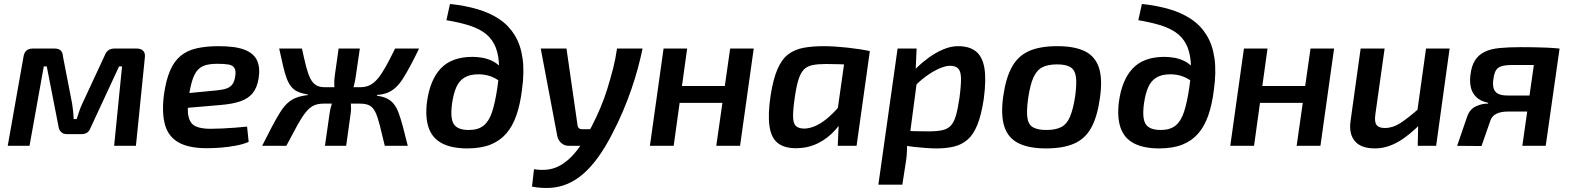

<svg xmlns="http://www.w3.org/2000/svg" viewBox="-20 -736 7931 969"><path d="M670 -491Q692 -491 703 -479Q714 -467 711 -445L666 0H556L596 -401H581L439 -95Q432 -76 421 -67.5Q410 -59 390 -59H318Q299 -59 288 -70Q277 -81 275 -99L216 -401H201L129 0H19L98 -446Q101 -469 112.5 -480Q124 -491 147 -491H256Q277 -491 287 -480.5Q297 -470 298 -450L344 -213Q347 -193 349 -174.5Q351 -156 352 -135H367Q374 -155 379.5 -173Q385 -191 394 -210L508 -455Q521 -491 557 -491Z M1084 -503Q1169 -503 1215.5 -484.5Q1262 -466 1278 -429.5Q1294 -393 1285 -339Q1277 -292 1254.5 -265Q1232 -238 1192.5 -224.5Q1153 -211 1092 -206L846 -185L857 -259L1075 -280Q1105 -283 1123.5 -289.5Q1142 -296 1152.5 -310Q1163 -324 1167 -350Q1172 -379 1163 -393Q1154 -407 1133 -410.5Q1112 -414 1077 -414Q1043 -414 1019 -407.5Q995 -401 979 -384Q963 -367 952.5 -336.5Q942 -306 934 -256Q923 -184 931.5 -147.5Q940 -111 967.5 -98.5Q995 -86 1041 -86Q1066 -86 1099 -87.5Q1132 -89 1165.5 -91.5Q1199 -94 1227 -97L1235 -20Q1208 -8 1170.5 -1Q1133 6 1095.5 9Q1058 12 1025 12Q933 12 881.5 -17Q830 -46 813 -105.5Q796 -165 807 -255Q817 -329 837.5 -377.5Q858 -426 891 -453.5Q924 -481 972 -492Q1020 -503 1084 -503Z M1504 -491Q1515 -439 1524.5 -402Q1534 -365 1545.5 -341.5Q1557 -318 1574 -307Q1591 -296 1618 -296L1613 -213Q1584 -213 1563.5 -203.5Q1543 -194 1523.5 -170Q1504 -146 1481 -104.5Q1458 -63 1425 0H1303Q1332 -58 1354 -99.5Q1376 -141 1394 -169.5Q1412 -198 1431 -215.5Q1450 -233 1474 -242.5Q1498 -252 1533 -256L1534 -259Q1504 -264 1483.5 -273Q1463 -282 1449.5 -299Q1436 -316 1426.5 -341.5Q1417 -367 1408.5 -404Q1400 -441 1389 -491ZM1686 -296 1675 -213H1586L1597 -296ZM1796 -491 1776 -354Q1773 -329 1766 -303Q1759 -277 1745 -252Q1749 -232 1751 -209Q1753 -186 1750 -165L1727 0H1620L1644 -168Q1647 -189 1655 -213.5Q1663 -238 1674 -262Q1668 -283 1667 -307Q1666 -331 1670 -357L1689 -491ZM1829 -296 1818 -213H1732L1744 -296ZM2095 -491Q2071 -441 2050.5 -403Q2030 -365 2013 -338.5Q1996 -312 1977 -294.5Q1958 -277 1935.5 -268Q1913 -259 1883 -257L1882 -253Q1911 -249 1931.5 -239.5Q1952 -230 1966.5 -212.5Q1981 -195 1991.5 -167Q2002 -139 2013 -98Q2024 -57 2038 0H1922Q1907 -63 1896.5 -104.5Q1886 -146 1874.5 -170Q1863 -194 1845 -203.5Q1827 -213 1797 -213L1800 -296Q1827 -296 1848 -307Q1869 -318 1888 -341Q1907 -364 1927.5 -401Q1948 -438 1974 -491Z M2251 -716Q2327 -708 2390 -689.5Q2453 -671 2500.5 -639Q2548 -607 2578 -558Q2608 -509 2617.5 -440.5Q2627 -372 2614 -280Q2605 -208 2586 -153.5Q2567 -99 2535 -62Q2503 -25 2455 -6Q2407 13 2338 13Q2261 13 2212 -12Q2163 -37 2144 -89.5Q2125 -142 2135 -222Q2150 -333 2205 -391Q2260 -449 2365 -449Q2387 -449 2412 -445Q2437 -441 2462 -429.5Q2487 -418 2508 -396Q2529 -374 2545 -337L2536 -290Q2517 -316 2494 -331.5Q2471 -347 2446 -354Q2421 -361 2395 -361Q2351 -361 2324 -344.5Q2297 -328 2283 -296Q2269 -264 2262 -217Q2251 -140 2270 -110Q2289 -80 2346 -80Q2393 -80 2420.5 -102Q2448 -124 2463.5 -171Q2479 -218 2490 -293Q2502 -370 2497.5 -424Q2493 -478 2473.5 -514.5Q2454 -551 2420.5 -573.5Q2387 -596 2340 -610Q2293 -624 2233 -634Z M3223 -491Q3213 -443 3199 -391Q3185 -339 3166 -284Q3147 -229 3123 -172.5Q3099 -116 3069 -59Q3034 9 2998 58.5Q2962 108 2924 141Q2886 174 2845 191.5Q2804 209 2759 212Q2714 215 2665 206L2675 118Q2707 123 2737.5 120.5Q2768 118 2796.5 104.5Q2825 91 2853.5 65Q2882 39 2910 -2Q2938 -43 2967 -100Q2990 -144 3010 -191.5Q3030 -239 3045.5 -289Q3061 -339 3074 -389.5Q3087 -440 3094 -491ZM2839 -491 2895 -102Q2899 -84 2916 -84H2975L2935 0H2852Q2829 0 2813.5 -13.5Q2798 -27 2793 -47L2709 -491Z M3448 -491 3380 0H3260L3329 -491ZM3647 -302 3635 -217H3404L3416 -302ZM3784 -491 3715 0H3595L3665 -491Z M4138 -503Q4164 -503 4195 -501Q4226 -499 4258 -495.5Q4290 -492 4319 -487.5Q4348 -483 4370 -478L4297 -409Q4250 -411 4212 -412Q4174 -413 4148 -413Q4108 -413 4081 -407.5Q4054 -402 4037.5 -385.5Q4021 -369 4010.5 -336.5Q4000 -304 3992 -250Q3982 -183 3982.5 -148Q3983 -113 3997 -100Q4011 -87 4040 -87Q4071 -88 4103 -104Q4135 -120 4168 -150Q4201 -180 4233 -220L4255 -175Q4233 -122 4195.5 -80Q4158 -38 4109 -13.5Q4060 11 4002 12Q3940 13 3906 -13.5Q3872 -40 3863.5 -99.5Q3855 -159 3869 -253Q3882 -337 3904 -387.5Q3926 -438 3959 -462.5Q3992 -487 4036.5 -495Q4081 -503 4138 -503ZM4250 -483 4370 -478 4303 0H4208L4213 -113L4199 -124Z M4815 -503Q4872 -503 4905 -477Q4938 -451 4948 -393.5Q4958 -336 4945 -237Q4933 -157 4913 -107Q4893 -57 4863.5 -31.5Q4834 -6 4795.5 3.5Q4757 13 4708 13Q4684 13 4654.5 11Q4625 9 4594 5.5Q4563 2 4534.5 -4Q4506 -10 4484 -18L4507 -77Q4556 -75 4595.5 -74Q4635 -73 4666 -73Q4709 -73 4736 -79Q4763 -85 4779 -102.5Q4795 -120 4804.5 -153Q4814 -186 4822 -240Q4831 -307 4830 -342Q4829 -377 4815.5 -390.5Q4802 -404 4774 -404Q4752 -404 4720 -390Q4688 -376 4653 -350.5Q4618 -325 4585 -289L4562 -341Q4578 -366 4606 -393.5Q4634 -421 4668.5 -446Q4703 -471 4741 -487Q4779 -503 4815 -503ZM4606 -491 4601 -376 4613 -366 4568 -26 4558 -9Q4558 17 4556.5 41Q4555 65 4550 93L4534 196H4413L4510 -491Z M5316 -503Q5404 -503 5456 -477Q5508 -451 5526.5 -393.5Q5545 -336 5531 -240Q5518 -147 5487.5 -91.5Q5457 -36 5401.5 -11.5Q5346 13 5259 13Q5173 13 5120.5 -13Q5068 -39 5049 -96.5Q5030 -154 5043 -249Q5056 -342 5087 -398Q5118 -454 5173.5 -478.5Q5229 -503 5316 -503ZM5315 -411Q5270 -411 5241.5 -397Q5213 -383 5196 -346Q5179 -309 5169 -240Q5160 -177 5165 -142Q5170 -107 5193.5 -93.5Q5217 -80 5261 -80Q5307 -80 5335.5 -94.5Q5364 -109 5380 -146.5Q5396 -184 5406 -249Q5415 -314 5410 -348.5Q5405 -383 5382.5 -397Q5360 -411 5315 -411Z M5743 -716Q5819 -708 5882 -689.5Q5945 -671 5992.5 -639Q6040 -607 6070 -558Q6100 -509 6109.5 -440.5Q6119 -372 6106 -280Q6097 -208 6078 -153.5Q6059 -99 6027 -62Q5995 -25 5947 -6Q5899 13 5830 13Q5753 13 5704 -12Q5655 -37 5636 -89.5Q5617 -142 5627 -222Q5642 -333 5697 -391Q5752 -449 5857 -449Q5879 -449 5904 -445Q5929 -441 5954 -429.5Q5979 -418 6000 -396Q6021 -374 6037 -337L6028 -290Q6009 -316 5986 -331.5Q5963 -347 5938 -354Q5913 -361 5887 -361Q5843 -361 5816 -344.5Q5789 -328 5775 -296Q5761 -264 5754 -217Q5743 -140 5762 -110Q5781 -80 5838 -80Q5885 -80 5912.5 -102Q5940 -124 5955.5 -171Q5971 -218 5982 -293Q5994 -370 5989.5 -424Q5985 -478 5965.5 -514.5Q5946 -551 5912.5 -573.5Q5879 -596 5832 -610Q5785 -624 5725 -634Z M6377 -491 6309 0H6189L6258 -491ZM6576 -302 6564 -217H6333L6345 -302ZM6713 -491 6644 0H6524L6594 -491Z M6968 -491 6921 -157Q6916 -120 6927.5 -105Q6939 -90 6969 -90Q7009 -90 7047 -114.5Q7085 -139 7142 -189L7158 -120Q7094 -53 7036 -20Q6978 13 6919 13Q6849 13 6818 -23.5Q6787 -60 6796 -125L6847 -491ZM7296 -491 7228 0H7135L7138 -134L7129 -147L7177 -491Z M7655 -498Q7687 -498 7720.5 -497.5Q7754 -497 7787.5 -495.5Q7821 -494 7850 -491L7830 -405Q7826 -406 7807.5 -407Q7789 -408 7760.5 -408Q7732 -408 7695 -408Q7658 -408 7615 -408Q7580 -408 7560 -402.5Q7540 -397 7530.5 -382Q7521 -367 7517 -337Q7513 -311 7517.5 -292.5Q7522 -274 7538.5 -264Q7555 -254 7589 -254H7806L7800 -175Q7788 -175 7762 -174Q7736 -173 7694 -173Q7652 -173 7589 -173Q7555 -173 7532.5 -162Q7510 -151 7502 -128L7457 1L7334 0L7384 -146Q7397 -185 7429 -199.5Q7461 -214 7490 -213L7491 -217Q7449 -226 7428.5 -248Q7408 -270 7402.5 -298.5Q7397 -327 7401 -356Q7406 -403 7424 -431Q7442 -459 7472 -474Q7502 -489 7547.5 -493.5Q7593 -498 7655 -498ZM7851 -491 7781 0H7663L7733 -491Z"/></svg>

Font: Exo 2 SemiBold
Style: Italic
Weight: 600
Italic angle: -8°
Designer: Natanael Gama
Foundry: Natanael Gama
Version: Version 2.010